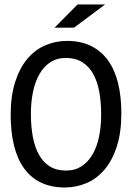

<svg xmlns="http://www.w3.org/2000/svg" viewBox="-20 -830 590 859"><path d="M522.9 -323.2Q522.9 -237.3 502.7 -174.8Q482.4 -112.3 448 -71.5Q413.6 -30.8 367.4 -11Q321.3 8.8 270 8.8Q208.5 8.8 162.8 -13.4Q117.2 -35.6 87.2 -77.6Q57.1 -119.6 42.5 -179.9Q27.8 -240.2 27.8 -315.9Q27.8 -400.9 47.9 -463.4Q67.9 -525.9 102.3 -566.7Q136.7 -607.4 182.6 -627.2Q228.5 -647 279.8 -647Q341.3 -647 387 -624.5Q432.6 -602.1 462.9 -560.3Q493.2 -518.6 508.1 -458.5Q522.9 -398.4 522.9 -323.2ZM432.6 -316.9Q432.6 -373 424.1 -419.7Q415.5 -466.3 396.5 -500Q377.4 -533.7 347.4 -552.2Q317.4 -570.8 274.9 -570.8Q233.9 -570.8 204.3 -551Q174.8 -531.2 155.8 -497.3Q136.7 -463.4 127.4 -417.7Q118.2 -372.1 118.2 -320.8Q118.2 -264.2 127 -217.5Q135.7 -170.9 154.5 -137.5Q173.3 -104 203.1 -85.4Q232.9 -66.9 274.9 -66.9Q315.9 -66.9 345.7 -86.7Q375.5 -106.4 394.8 -140.4Q414.1 -174.3 423.3 -219.7Q432.6 -265.1 432.6 -316.9ZM450.2 -810.1 311 -706.1H224.1L327.1 -810.1ZM0 -638.2Z"/></svg>

Font: Code New Roman
Style: Regular
Weight: 400
Monospace: yes
Designer: Sam Radian
Foundry: Code New Roman
Version: Version 2.00 November 29, 2014